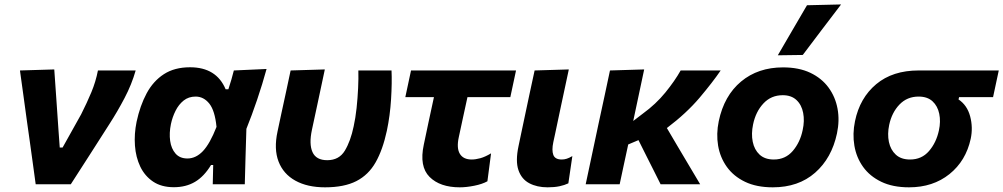

<svg xmlns="http://www.w3.org/2000/svg" viewBox="-20 -808 4400 842"><path d="M136.5 0Q130.5 -46 123.5 -95Q116.5 -144 110.5 -189L98 -277.5Q90.5 -332.5 82.8 -388.5Q75 -444.5 67.5 -499L218 -503.5Q222 -446.5 227 -374.8Q232 -303 236.5 -237L242 -161H254.5L336 -307Q361.5 -357.5 380.8 -403.8Q400 -450 409.5 -499H575Q557.5 -437.5 526.2 -378Q495 -318.5 459.5 -263.5Q416.5 -196 374 -129.8Q331.5 -63.5 290.5 0Z M742.5 13Q688 13 651.5 -11.5Q615 -36 595.2 -77.2Q575.5 -118.5 571.8 -169.5Q568 -220.5 579 -274Q594 -344.5 623 -398.5Q652 -452.5 698.8 -482.8Q745.5 -513 813.5 -513Q929 -513 969.5 -416.5H981.5Q989 -439 994.8 -459.2Q1000.5 -479.5 1005.5 -499L1149 -505.5Q1131 -439.5 1107.5 -370.2Q1084 -301 1060.5 -243Q1058.5 -182 1056.8 -121.2Q1055 -60.5 1053.5 0H913Q913.5 -21.5 914 -42.8Q914.5 -64 915 -84.5H905.5Q875 -34 835.2 -10.5Q795.5 13 742.5 13ZM802 -113Q839 -113 869.8 -145.2Q900.5 -177.5 929.5 -251.5Q922.5 -323 897.8 -353.8Q873 -384.5 838 -384.5Q807 -384.5 785.2 -367Q763.5 -349.5 749.8 -322Q736 -294.5 729.5 -263.5Q721.5 -224.5 726.2 -190.2Q731 -156 749.8 -134.5Q768.5 -113 802 -113Z M1405.5 13.5Q1328 13.5 1275.2 -15.8Q1222.5 -45 1201.5 -99.8Q1180.5 -154.5 1197 -231Q1201.5 -252.5 1205.5 -271Q1209.5 -289.5 1213.5 -308.5Q1226 -366 1235.5 -409.8Q1245 -453.5 1254.5 -499L1404.5 -503.5Q1387.5 -423 1372.8 -354.5Q1358 -286 1348 -239Q1334.5 -176 1350.5 -140.8Q1366.5 -105.5 1415 -105.5Q1467 -105.5 1492.2 -147.2Q1517.5 -189 1531 -254Q1539 -290 1543.8 -334.2Q1548.5 -378.5 1550.5 -421.8Q1552.5 -465 1551.5 -499H1697Q1699.5 -446 1695 -373.2Q1690.5 -300.5 1676.5 -234.5Q1658.5 -151 1627.2 -96Q1596 -41 1542.8 -13.8Q1489.5 13.5 1405.5 13.5Z M1996.5 13.5Q1909.5 13.5 1863.8 -32.2Q1818 -78 1838.5 -173.5Q1849 -223.5 1859.2 -271.8Q1869.5 -320 1883 -382H1757.5L1782.5 -499H2243L2218 -382H2030Q2020.5 -338.5 2011 -294.8Q2001.5 -251 1992 -206.5Q1981.5 -158 1996.8 -133.2Q2012 -108.5 2048.5 -108.5Q2065.5 -108.5 2086.5 -114.2Q2107.5 -120 2133.5 -135.5L2117.5 -13Q2095 -0.5 2060 6.5Q2025 13.5 1996.5 13.5Z M2381.5 13.5Q2335 13.5 2301 -4.5Q2267 -22.5 2253.5 -62.2Q2240 -102 2254 -167.5Q2261 -201.5 2266 -224.8Q2271 -248 2276.5 -274.5Q2291 -343.5 2302 -394.8Q2313 -446 2324.5 -499L2474.5 -503.5Q2456 -417.5 2440.5 -344.5Q2425 -271.5 2414.5 -221.5L2406.5 -184.5Q2399 -149 2406.5 -128.8Q2414 -108.5 2443.5 -108.5Q2454.5 -108.5 2465 -111.8Q2475.5 -115 2490 -123.5L2472.5 -4Q2456 4 2433.5 8.8Q2411 13.5 2381.5 13.5Z M2548.5 0Q2559.5 -53 2570.5 -103.5Q2581.5 -154 2594.5 -216.5L2605 -266Q2620.5 -338 2632 -390.8Q2643.5 -443.5 2655 -499L2805 -503.5Q2791.5 -438.5 2779 -381Q2766.5 -323.5 2757 -277.5L2799.5 -310Q2856 -351 2897.8 -402.2Q2939.5 -453.5 2965 -499H3140.5Q3105 -447 3047.8 -379.2Q2990.5 -311.5 2904.5 -246.5L2951 -167.5Q2973.5 -129.5 2999.5 -85.8Q3025.5 -42 3050.5 0H2877Q2862 -30 2847.5 -59Q2833 -88 2817.5 -118.5L2780 -193.5L2735 -174.5Q2725 -129.5 2716.2 -87.5Q2707.5 -45.5 2697.5 0Z M3369 13.5Q3297.5 13.5 3247.2 -10.8Q3197 -35 3167.5 -76.2Q3138 -117.5 3129.2 -169.2Q3120.5 -221 3132 -276.5Q3155.5 -388.5 3230 -450.5Q3304.5 -512.5 3414 -512.5Q3483.5 -512.5 3533.5 -488.8Q3583.5 -465 3613.5 -424Q3643.5 -383 3653 -331.2Q3662.5 -279.5 3650.5 -223Q3627.5 -114.5 3554.5 -50.5Q3481.5 13.5 3369 13.5ZM3373.5 -108.5Q3424.5 -108.5 3456.8 -146.2Q3489 -184 3500 -237.5Q3509 -278 3502.2 -313Q3495.5 -348 3473 -369.2Q3450.5 -390.5 3412.5 -390.5Q3361.5 -390.5 3327.8 -354.2Q3294 -318 3282.5 -262Q3274 -221.5 3281 -186.5Q3288 -151.5 3311 -130Q3334 -108.5 3373.5 -108.5ZM3391 -565.5Q3423.5 -621 3455.2 -675.8Q3487 -730.5 3519 -785L3668.5 -788.5Q3625 -731.5 3583 -676.2Q3541 -621 3500.5 -567Z M3966.5 13.5Q3895 13.5 3844.8 -10.8Q3794.5 -35 3765 -76.2Q3735.5 -117.5 3726.8 -169.2Q3718 -221 3729.5 -276.5Q3750.5 -378.5 3822.5 -438.8Q3894.5 -499 4008.5 -499H4360L4335 -382H4186L4183.5 -372Q4221.5 -346.5 4234.5 -297.8Q4247.5 -249 4237 -199.5Q4216 -102.5 4143.8 -44.5Q4071.5 13.5 3966.5 13.5ZM3971 -108.5Q4022 -108.5 4054 -145.5Q4086 -182.5 4097.5 -236Q4106 -275 4099 -309Q4092 -343 4069.5 -363.8Q4047 -384.5 4008.5 -384.5Q3958 -384.5 3924.5 -349.5Q3891 -314.5 3879.5 -260.5Q3871 -220 3878.2 -185.5Q3885.5 -151 3908.5 -129.8Q3931.5 -108.5 3971 -108.5Z"/></svg>

Font: Commissioner
Style: Bold Italic
Weight: 700
Italic angle: -12°
Designer: Kostas Bartsokas
Foundry: Kostas Bartsokas
Version: Version 1.000; ttfautohint (v1.8.3)